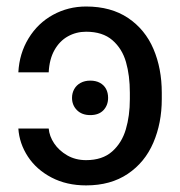

<svg xmlns="http://www.w3.org/2000/svg" viewBox="-20 -557 551 587"><path d="M243.2 -67.4Q293 -67.4 322.8 -93.8Q352.5 -120.1 364.7 -161.6Q377 -203.1 377 -253.9V-273.4Q377 -326.2 365.2 -367.2Q353.5 -408.2 323.7 -434.1Q293.9 -460 243.2 -460Q212.9 -460 187.5 -445.8Q162.1 -431.6 146.5 -403.8Q130.9 -376 128.9 -335.9H36.1Q39.1 -393.6 67.4 -439.9Q95.7 -486.3 142.1 -511.7Q188.5 -537.1 243.2 -537.1Q319.3 -537.1 371.6 -502Q423.8 -466.8 449.2 -407.2Q474.6 -347.7 474.6 -273.4V-253.9Q474.6 -180.7 448.7 -120.6Q422.9 -60.5 370.6 -25.4Q318.4 9.8 243.2 9.8Q183.6 9.8 137.7 -14.2Q91.8 -38.1 65.4 -78.1Q39.1 -118.2 36.1 -164.1H128.9Q130.9 -140.6 145.5 -118.7Q160.2 -96.7 185.5 -82Q210.9 -67.4 243.2 -67.4ZM200.2 -257.8Q200.2 -272.5 207 -284.7Q213.9 -296.9 226.6 -303.7Q239.3 -310.5 255.9 -310.5Q273.4 -310.5 285.6 -303.7Q297.9 -296.9 304.2 -285.2Q310.5 -273.4 310.5 -257.8Q310.5 -235.4 296.4 -220.2Q282.2 -205.1 255.9 -205.1Q230.5 -205.1 215.3 -220.2Q200.2 -235.4 200.2 -257.8Z"/></svg>

Font: Pretendard GOV Variable
Style: Regular
Weight: 400
Designer: Base glyphs from Inter by Rasmus Andersson; Hangul glyphs from Noto Sans CJK(Source Han Sans) by Jang Soo-young and Kang
Foundry: Kil Hyung-jin
Version: Version 1.307;Glyphs 3.2 (3192)